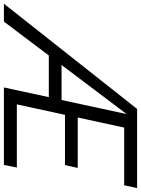

<svg xmlns="http://www.w3.org/2000/svg" viewBox="77 -854 740 1009"><g transform="rotate(90 447.5 -350.0)"><path d="M-37 0 516 -700H932L917 -632H614L561 -388H826L811 -321H547L492 -68H824L810 0H403L454 -236H235L57 0ZM543 -645 285 -303H469Z"/></g></svg>

Font: Isabella Sans
Style: Italic
Weight: 400
Italic angle: -12°
Designer: Christian Thalmann (Catharsis Fonts), Cristiano Sobral
Foundry: The Isabella Sans Project Authors
Version: Version 2.026; ttfautohint (v1.8.4.7-5d5b-dirty)